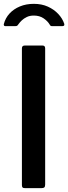

<svg xmlns="http://www.w3.org/2000/svg" viewBox="-26 -979 355 999"><path d="M196 -742Q209 -742 209 -727V-19Q209 -8 204.5 -4Q200 0 188 0H106Q95 0 91.5 -3.5Q88 -7 88 -16V-727Q88 -742 102 -742ZM298 -843H245Q241 -843 238 -844.5Q235 -846 232 -852Q222 -869 201 -883.5Q180 -898 150 -898Q129 -898 113.5 -890.5Q98 -883 87.5 -873Q77 -863 70 -853Q66 -847 63 -845Q60 -843 53 -843H1Q-4 -843 -5.5 -847Q-7 -851 -6 -854Q2 -885 23.5 -908.5Q45 -932 77.5 -945.5Q110 -959 150 -959Q191 -959 223 -944.5Q255 -930 277 -906.5Q299 -883 308 -856Q312 -843 298 -843Z"/></svg>

Font: Libre Franklin Thin Medium
Style: Regular
Weight: 500
Version: Version 3.000